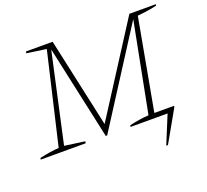

<svg xmlns="http://www.w3.org/2000/svg" viewBox="-143 -811 1248 1159"><g transform="rotate(-20 481.0 -232.0)"><path d="M-6 0 -4 -10Q66 -26 120 -29L257 -615L131 -633L134 -644H305L430 -70L798 -644H968L966 -635Q923 -626 894.5 -622Q866 -618 842 -616L735 -30H862L860 -21L746 180H735L809 0H571L573 -10Q643 -26 697 -29L809 -606L421 0H412L281 -603L155 -30L285 -12L283 0Z"/></g></svg>

Font: Piazzolla Thin
Style: Italic
Weight: 100
Italic angle: -11.3°
Designer: Juan Pablo del Peral
Foundry: Huerta Tipografica
Version: Version 1.330